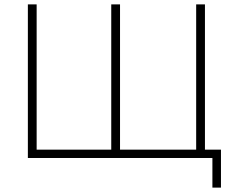

<svg xmlns="http://www.w3.org/2000/svg" viewBox="-20 -720 1061 875"><path d="M948 135H987V-38H914V-700H874V-38H527V-700H487V-38H147V-700H107V0H948Z"/></svg>

Font: Fixel Display ExtraLight
Style: Regular
Weight: 200
Designer: AlfaBravo + MacPaw
Foundry: Kyrylo Tkachov, Marchela Mozhyna, Serhii Makarenko, Maria Weinstein, Zakhar Kryvoshyya
Version: Version 1.211